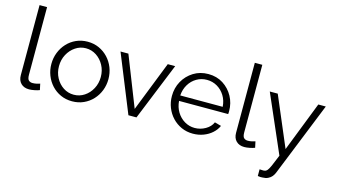

<svg xmlns="http://www.w3.org/2000/svg" viewBox="-101 -1094 2950 1681"><g transform="rotate(15 1374.0 -253.5)"><path d="M78 -730H146V-117.9Q146 -79 159.8 -67Q173.5 -54.9 194.3 -54.9Q212.4 -54.9 230.4 -58.8Q248.3 -62.8 261.3 -67.5L273.3 -11.9Q253.9 -4.4 226.6 1Q199.2 6.4 178.9 6.4Q132.6 6.4 105.3 -20.7Q78 -47.8 78 -95.3Z M569.2 10Q512.6 10 465.5 -11.4Q418.4 -32.7 383.6 -70.2Q348.9 -107.7 329.9 -156.4Q310.9 -205.2 310.9 -259.4Q310.9 -314.7 330.1 -363.4Q349.2 -412.1 383.9 -449.6Q418.6 -487.1 466.1 -508.5Q513.6 -529.8 569.6 -529.8Q625.6 -529.8 672.7 -508.5Q719.8 -487.1 754.9 -449.6Q789.9 -412.1 809.1 -363.4Q828.2 -314.7 828.2 -259.4Q828.2 -205.2 809.2 -156.4Q790.2 -107.7 755.4 -70.2Q720.5 -32.7 673.2 -11.4Q625.9 10 569.2 10ZM380.3 -258.2Q380.3 -200.3 405.9 -152.8Q431.5 -105.2 474.1 -77.4Q516.8 -49.5 568.9 -49.5Q621.1 -49.5 664.2 -77.9Q707.4 -106.2 733.1 -154.4Q758.8 -202.6 758.8 -260.4Q758.8 -318.2 733.1 -365.9Q707.4 -413.6 664.3 -442Q621.2 -470.3 569.2 -470.3Q517.4 -470.3 474.5 -441.4Q431.5 -412.5 405.9 -364.7Q380.3 -316.9 380.3 -258.2Z M1078.8 0 867.6 -521.1H939L1117.5 -67.8L1295.9 -521.1H1363.1L1151.9 0Z M1664.2 10Q1607.6 10 1560 -11.5Q1512.4 -33 1477.1 -70.5Q1441.9 -108 1422.4 -157.1Q1402.9 -206.3 1402.9 -261.6Q1402.9 -335.3 1436.6 -396Q1470.4 -456.7 1529.4 -493.3Q1588.4 -529.8 1663.5 -529.8Q1739.5 -529.8 1797.4 -492.8Q1855.3 -455.7 1888.3 -395.2Q1921.2 -334.7 1921.2 -263.2Q1921.2 -255.3 1920.9 -247.9Q1920.5 -240.4 1919.8 -236H1474.5Q1478.8 -180.3 1505.5 -136.5Q1532.2 -92.8 1574.7 -67.6Q1617.2 -42.5 1666.6 -42.5Q1718.2 -42.5 1763.5 -68.4Q1808.8 -94.3 1826.5 -135.9L1885.8 -119.6Q1869.6 -82.5 1836.7 -53Q1803.8 -23.4 1759.3 -6.7Q1714.9 10 1664.2 10ZM1472.3 -284.9H1857.2Q1853.2 -341.5 1826.4 -384.8Q1799.7 -428.1 1757.4 -452.7Q1715.2 -477.4 1663.8 -477.4Q1613.3 -477.4 1571.1 -452.7Q1528.9 -428.1 1502.6 -384.6Q1476.3 -341.2 1472.3 -284.9Z M2029 -730H2097V-117.9Q2097 -79 2110.8 -67Q2124.5 -54.9 2145.3 -54.9Q2163.4 -54.9 2181.4 -58.8Q2199.3 -62.8 2212.3 -67.5L2224.3 -11.9Q2204.9 -4.4 2177.6 1Q2150.2 6.4 2129.9 6.4Q2083.6 6.4 2056.3 -20.7Q2029 -47.8 2029 -95.3Z M2310.7 160Q2324.9 160.7 2337.7 161.3Q2350.6 161.9 2357 159.8Q2369.5 158.4 2380 146.3Q2390.5 134.3 2405.9 100.3Q2421.3 66.3 2447.5 0L2220.6 -521.1H2292.8L2484.4 -70.2L2660.4 -521.1H2728.3L2458.1 151.4Q2450.6 170.3 2436.8 186.7Q2422.9 203.1 2402.3 212.7Q2381.6 222.4 2352.4 222.9Q2343.4 223.5 2333.6 223.3Q2323.8 223 2310.7 220.9Z"/></g></svg>

Font: Raleway Thin
Style: Regular
Weight: 100
Designer: Matt McInerney, Pablo Impallari, Rodrigo Fuenzalida
Foundry: Matt McInerney, Pablo Impallari, Rodrigo Fuenzalida
Version: Version 4.026